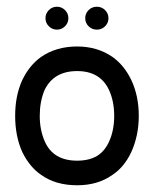

<svg xmlns="http://www.w3.org/2000/svg" viewBox="-20 -550 457 570"><path d="M125 -472Q135 -462 149 -462Q163 -462 173 -472Q183 -482 183 -496Q183 -510 173 -520Q163 -530 149 -530Q135 -530 125 -520Q115 -510 115 -496Q115 -482 125 -472ZM243 -472Q253 -462 267.5 -462Q282 -462 292 -472Q302 -482 302 -496Q302 -510 292 -520Q282 -530 267.5 -530Q253 -530 243 -520Q233 -510 233 -496Q233 -482 243 -472ZM209 0Q271 0 314 -31Q349 -54 370 -99Q392 -148 392 -206Q392 -265 370 -312Q349 -356 314 -381Q269 -412 209 -412Q147 -412 102 -381Q67 -356 46 -312Q25 -266 25 -206Q25 -146 46 -99Q68 -54 102 -31Q145 0 209 0ZM113 -130Q98 -164 98 -206Q98 -248 112 -282Q139 -339 209 -339Q278 -339 304 -282Q319 -249 319 -206Q319 -163 304 -130Q291 -101 268 -87Q244 -73 209 -73Q138 -73 113 -130Z"/></svg>

Font: Venice Serif Bold
Style: Regular
Weight: 700
Designer: Bruno Pierini
Foundry: Unio | Creative Solutions
Version: Version 1.000;PS 001.000;hotconv 1.0.70;makeotf.lib2.5.58329